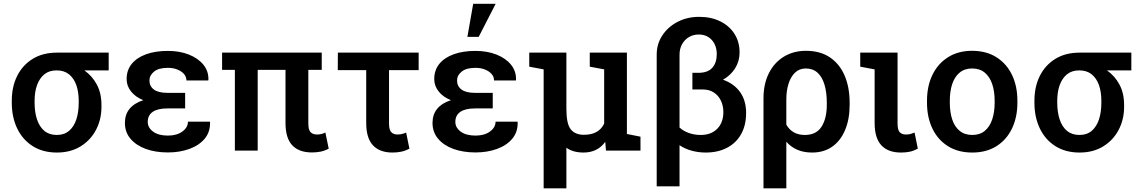

<svg xmlns="http://www.w3.org/2000/svg" viewBox="-20 -812 6160 1035"><path d="M287.1 10.3Q211.4 10.3 157 -23.9Q102.5 -58.1 73 -118.9Q43.5 -179.7 43.5 -258.8V-269Q43.5 -345.2 73 -403.6Q102.5 -461.9 157 -495.1Q211.4 -528.3 287.1 -528.3H565.9V-432.6H434.6Q477.1 -402.8 502 -356.2Q526.9 -309.6 526.9 -246.1V-235.8Q526.9 -168 497.6 -112.1Q468.3 -56.2 414.3 -22.9Q360.4 10.3 287.1 10.3ZM286.1 -84.5Q326.2 -84.5 352.3 -106.7Q378.4 -128.9 391.4 -168Q404.3 -207 404.3 -258.8V-269Q404.3 -316.4 391.4 -353.3Q378.4 -390.1 352.1 -411.4Q325.7 -432.6 285.2 -432.6Q245.1 -432.6 219 -411.4Q192.9 -390.1 179.7 -353.3Q166.5 -316.4 166.5 -269V-258.8Q166.5 -207 179.7 -167.7Q192.9 -128.4 219.2 -106.4Q245.6 -84.5 286.1 -84.5Z M885.3 9.8Q817.4 9.8 765.1 -9.5Q712.9 -28.8 683.1 -64.5Q653.3 -100.1 653.3 -149.4Q653.3 -239.3 752.4 -272Q710 -289.1 686.3 -319.1Q662.6 -349.1 662.6 -385.7Q662.6 -434.1 690.2 -467.8Q717.8 -501.5 767.6 -519.5Q817.4 -537.6 884.8 -537.6Q948.2 -537.6 998.3 -517.8Q1048.3 -498 1076.7 -462.9Q1105 -427.7 1103.5 -381.3L1102.5 -378.4H984.9Q984.9 -398.4 971.4 -413.6Q958 -428.7 935.3 -437.5Q912.6 -446.3 884.8 -446.3Q835.4 -446.3 810.5 -426Q785.6 -405.8 785.6 -378.4Q785.6 -347.2 809.6 -329.3Q833.5 -311.5 881.8 -311.5H978V-227.5H881.8Q830.1 -227.5 803.2 -209Q776.4 -190.4 776.4 -154.8Q776.4 -124 805.2 -102.5Q834 -81.1 885.3 -81.1Q933.1 -81.1 963.1 -103Q993.2 -125 993.2 -156.2H1111.3L1112.3 -153.3Q1113.8 -100.6 1083.3 -64.2Q1052.7 -27.8 1000.5 -9Q948.2 9.8 885.3 9.8Z M1661.6 9.8Q1591.8 9.8 1555.4 -28.8Q1519 -67.4 1519 -149.4V-435.5H1369.1V0H1246.1V-435.5H1177.2V-528.3H1714.4V-435.5H1642.1V-146Q1642.1 -112.3 1654.1 -99.6Q1666 -86.9 1689.5 -86.9Q1701.2 -86.9 1712.4 -89.6Q1723.6 -92.3 1733.9 -97.7L1752 -10.7Q1730 1 1708.3 5.4Q1686.5 9.8 1661.6 9.8Z M2095.7 10.3Q2026.9 10.3 1990.5 -28.6Q1954.1 -67.4 1954.1 -149.4V-434.1H1800.8L1801.3 -528.3H2236.8V-434.1H2077.1V-146Q2077.1 -112.3 2089.1 -99.6Q2101.1 -86.9 2124 -86.9Q2131.8 -86.9 2139.4 -88.1Q2147 -89.4 2154.5 -91.8Q2162.1 -94.2 2169.4 -97.2L2187 -10.7Q2165.5 1 2143.3 5.6Q2121.1 10.3 2095.7 10.3Z M2543.5 9.8Q2475.6 9.8 2423.3 -9.5Q2371.1 -28.8 2341.3 -64.5Q2311.5 -100.1 2311.5 -149.4Q2311.5 -239.3 2410.6 -272Q2368.2 -289.1 2344.5 -319.1Q2320.8 -349.1 2320.8 -385.7Q2320.8 -434.1 2348.4 -467.8Q2376 -501.5 2425.8 -519.5Q2475.6 -537.6 2543 -537.6Q2606.4 -537.6 2656.5 -517.8Q2706.5 -498 2734.9 -462.9Q2763.2 -427.7 2761.7 -381.3L2760.7 -378.4H2643.1Q2643.1 -398.4 2629.6 -413.6Q2616.2 -428.7 2593.5 -437.5Q2570.8 -446.3 2543 -446.3Q2493.7 -446.3 2468.8 -426Q2443.8 -405.8 2443.8 -378.4Q2443.8 -347.2 2467.8 -329.3Q2491.7 -311.5 2540 -311.5H2636.2V-227.5H2540Q2488.3 -227.5 2461.4 -209Q2434.6 -190.4 2434.6 -154.8Q2434.6 -124 2463.4 -102.5Q2492.2 -81.1 2543.5 -81.1Q2591.3 -81.1 2621.3 -103Q2651.4 -125 2651.4 -156.2H2769.5L2770.5 -153.3Q2772 -100.6 2741.5 -64.2Q2710.9 -27.8 2658.7 -9Q2606.4 9.8 2543.5 9.8ZM2499.5 -613.3 2530.8 -791.5H2651.9L2560.5 -613.3Z M2910.6 203.1V-438L2833 -452.6V-528.3H2910.6H3033.2V-225.1Q3033.2 -144 3056.9 -114.7Q3080.6 -85.4 3127 -85.4Q3168.9 -85.4 3195.8 -100.8Q3222.7 -116.2 3236.8 -145.5V-438L3159.2 -452.6V-528.3H3359.4V-89.8L3432.6 -75.2V0H3246.6L3242.7 -47.4Q3222.2 -19 3192.9 -4.4Q3163.6 10.3 3126 10.3Q3097.7 10.3 3074.5 3.9Q3051.3 -2.4 3033.2 -15.6V203.1Z M3520 192.4V-517.1Q3520 -575.2 3550.5 -621.3Q3581.1 -667.5 3632.8 -694.3Q3684.6 -721.2 3749 -721.2Q3813.5 -721.2 3862.5 -697Q3911.6 -672.9 3939.2 -629.6Q3966.8 -586.4 3966.8 -529.3Q3966.8 -482.4 3942.9 -444.1Q3918.9 -405.8 3877.4 -382.3Q3937.5 -360.8 3969.7 -315.4Q4002 -270 4002 -203.1Q4002 -136.7 3975.1 -88.9Q3948.2 -41 3899.2 -15.4Q3850.1 10.3 3784.2 10.3Q3745.6 10.3 3709 0.5Q3672.4 -9.3 3643.1 -29.3V192.4ZM3756.8 -84.5Q3814 -84.5 3846.7 -118.2Q3879.4 -151.9 3879.4 -208Q3879.4 -241.7 3866.2 -269.3Q3853 -296.9 3828.4 -313.2Q3803.7 -329.6 3769 -329.6H3712.4V-419.4H3743.7Q3795.4 -419.4 3819.6 -446.5Q3843.8 -473.6 3843.8 -520.5Q3843.8 -550.3 3832.3 -574Q3820.8 -597.7 3799.1 -611.8Q3777.3 -626 3746.6 -626Q3716.8 -626 3693.4 -611.8Q3669.9 -597.7 3656.5 -573.2Q3643.1 -548.8 3643.1 -517.1V-124.5Q3664.1 -105.5 3693.6 -95Q3723.1 -84.5 3756.8 -84.5Z M4095.7 203.1V-281.7Q4095.7 -359.9 4124.8 -417.5Q4153.8 -475.1 4205.6 -506.6Q4257.3 -538.1 4324.7 -538.1Q4400.9 -538.1 4453.1 -503.2Q4505.4 -468.3 4532.7 -405.3Q4560.1 -342.3 4560.1 -257.3V-247.1Q4560.1 -169.9 4535.9 -111.8Q4511.7 -53.7 4466.6 -21.7Q4421.4 10.3 4357.9 10.3Q4312.5 10.3 4278.1 -4.6Q4243.7 -19.5 4218.8 -47.9V203.1ZM4318.8 -84.5Q4380.4 -84.5 4408.7 -129.2Q4437 -173.8 4437 -247.1V-257.3Q4437 -313 4424.8 -354.7Q4412.6 -396.5 4387.5 -419.7Q4362.3 -442.9 4323.7 -442.9Q4289.1 -442.9 4265.6 -420.4Q4242.2 -397.9 4230.5 -360.1Q4218.8 -322.3 4218.8 -276.4V-140.1Q4233.9 -113.3 4258.8 -98.9Q4283.7 -84.5 4318.8 -84.5Z M4836.4 10.3Q4767.6 10.3 4731.2 -28.6Q4694.8 -67.4 4694.8 -149.4V-438L4617.2 -452.6V-528.3H4818.4V-146Q4818.4 -112.3 4829.8 -99.6Q4841.3 -86.9 4863.8 -86.9Q4877.4 -86.9 4887 -89.4Q4896.5 -91.8 4910.2 -97.2L4927.7 -10.7Q4904.8 1.5 4884 5.9Q4863.3 10.3 4836.4 10.3Z M5221.2 10.3Q5145 10.3 5090.3 -23.9Q5035.6 -58.1 5006.3 -118.9Q4977.1 -179.7 4977.1 -258.8V-269Q4977.1 -347.7 5006.3 -408.2Q5035.6 -468.8 5090.3 -503.4Q5145 -538.1 5220.2 -538.1Q5296.4 -538.1 5351.1 -503.7Q5405.8 -469.2 5435.1 -408.7Q5464.4 -348.1 5464.4 -269V-258.8Q5464.4 -179.7 5435.1 -118.9Q5405.8 -58.1 5351.3 -23.9Q5296.9 10.3 5221.2 10.3ZM5221.2 -84.5Q5262.2 -84.5 5288.8 -106.7Q5315.4 -128.9 5328.6 -168.2Q5341.8 -207.5 5341.8 -258.8V-269Q5341.8 -319.8 5328.6 -358.9Q5315.4 -397.9 5288.6 -420.4Q5261.7 -442.9 5220.2 -442.9Q5179.7 -442.9 5152.8 -420.4Q5126 -397.9 5113 -358.9Q5100.1 -319.8 5100.1 -269V-258.8Q5100.1 -207.5 5113 -168.2Q5126 -128.9 5153.1 -106.7Q5180.2 -84.5 5221.2 -84.5Z M5799.8 10.3Q5724.1 10.3 5669.7 -23.9Q5615.2 -58.1 5585.7 -118.9Q5556.2 -179.7 5556.2 -258.8V-269Q5556.2 -345.2 5585.7 -403.6Q5615.2 -461.9 5669.7 -495.1Q5724.1 -528.3 5799.8 -528.3H6078.6V-432.6H5947.3Q5989.7 -402.8 6014.6 -356.2Q6039.6 -309.6 6039.6 -246.1V-235.8Q6039.6 -168 6010.3 -112.1Q5981 -56.2 5927 -22.9Q5873 10.3 5799.8 10.3ZM5798.8 -84.5Q5838.9 -84.5 5865 -106.7Q5891.1 -128.9 5904.1 -168Q5917 -207 5917 -258.8V-269Q5917 -316.4 5904.1 -353.3Q5891.1 -390.1 5864.7 -411.4Q5838.4 -432.6 5797.9 -432.6Q5757.8 -432.6 5731.7 -411.4Q5705.6 -390.1 5692.4 -353.3Q5679.2 -316.4 5679.2 -269V-258.8Q5679.2 -207 5692.4 -167.7Q5705.6 -128.4 5731.9 -106.4Q5758.3 -84.5 5798.8 -84.5Z"/></svg>

Font: Roboto Slab LO Medium
Style: Regular
Weight: 500
Designer: Google
Version: Version 2.000